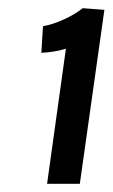

<svg xmlns="http://www.w3.org/2000/svg" viewBox="-20 -818 275 469"><path d="M175 -369 235 -794 182 -798C159 -779 116 -759 85 -754L81 -689C101 -690 122 -693 141 -699L95 -369Z"/></svg>

Font: Smiley Sans Oblique
Style: Regular
Weight: 400
Italic angle: -8°
Designer: oooooohmygosh, Nagisa Chen, Janine Sui, Heda Shi, Jian Li
Foundry: atelierAnchor
Version: Version 2.0.1